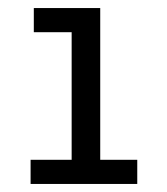

<svg xmlns="http://www.w3.org/2000/svg" viewBox="-20 -720 415 477"><path d="M56 -263V-323H158V-640H64V-700H229V-323H321V-263Z"/></svg>

Font: MuseoModerno SemiBold
Style: Regular
Weight: 400
Version: Version 1.001